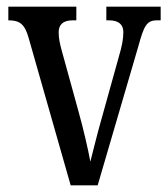

<svg xmlns="http://www.w3.org/2000/svg" viewBox="-20 -556 504 576"><path d="M66 -442 192 0H273L395 -417C412 -479 420 -495 451 -495H462V-536H299V-495H307C335 -495 350 -483 350 -460C350 -438 346 -418 336 -384L287 -208C270 -149 258 -97 251 -71C245 -105 230 -170 216 -220L165 -405C160 -423 156 -441 156 -459C156 -481 168 -495 198 -495H209V-536H5V-495C38 -495 54 -485 66 -442Z"/></svg>

Font: Noto Serif Tamil ExtraCondensed
Style: Italic
Weight: 400
Width: 2
Italic angle: -12°
Designer: Indian Type Foundry, Tom Grace, and the Monotype Design Team
Foundry: Monotype Imaging Inc.
Version: Version 2.003